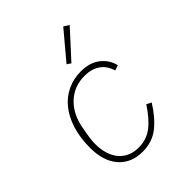

<svg xmlns="http://www.w3.org/2000/svg" viewBox="-215 -892 1030 1030"><g transform="rotate(-45 300.0 -376.5)"><path d="M266 12Q220 12 185.5 -4Q151 -20 127.5 -48.5Q104 -77 92.5 -116Q81 -155 81 -202Q81 -279 100 -339.5Q119 -400 153 -442Q187 -484 234 -506Q281 -528 336 -528Q403 -528 445.5 -495Q488 -462 500 -411L470 -401Q456 -449 420.5 -473Q385 -497 334 -497Q253 -497 198 -444.5Q143 -392 128 -300L119 -248Q117 -232 116 -221.5Q115 -211 115 -197Q115 -159 124.5 -126.5Q134 -94 153 -70Q172 -46 200.5 -32.5Q229 -19 268 -19Q326 -19 370.5 -52.5Q415 -86 460 -155L487 -141Q444 -71 392 -29.5Q340 12 266 12ZM331 -594 309 -609 440 -765 470 -746Z"/></g></svg>

Font: IBM Plex Mono ExtraLight
Style: Italic
Weight: 200
Italic angle: -9°
Monospace: yes
Designer: Mike Abbink, Paul van der Laan, Pieter van Rosmalen
Foundry: Bold Monday
Version: Version 2.3